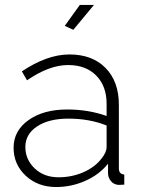

<svg xmlns="http://www.w3.org/2000/svg" viewBox="-20 -750 577 780"><path d="M277.8 -628.9 243.2 -645 304.2 -730H361.8ZM35.2 -149.9Q35.2 -218.8 95.7 -262Q156.2 -305.2 252.9 -305.2Q339.4 -305.2 413.1 -278.8V-328.1Q413.1 -400.4 370.8 -443.1Q328.6 -485.8 256.8 -485.8Q179.7 -485.8 89.8 -423.8L68.8 -460Q171.4 -528.8 262.2 -528.8Q355 -528.8 408.9 -473.9Q462.9 -418.9 462.9 -324.2V-65.9Q462.9 -42.5 484.9 -41V0Q462.9 1.5 460 1Q441.4 -1 430.7 -14.2Q419.9 -27.3 418.9 -43.9V-85Q383.3 -40.5 326.7 -15.4Q270 9.8 208 9.8Q133.8 9.8 84.5 -36.1Q35.2 -82 35.2 -149.9ZM393.1 -106.9Q413.1 -131.3 413.1 -153.8V-240.2Q343.3 -268.1 257.8 -268.1Q178.7 -268.1 130.9 -236.6Q83 -205.1 83 -152.8Q83 -102.1 120.8 -65.9Q158.7 -29.8 217.8 -29.8Q272.9 -29.8 320.3 -51Q367.7 -72.3 393.1 -106.9Z"/></svg>

Font: Rawline Light
Style: Regular
Weight: 300
Designer: Matt McInerney, Pablo Impallari, Rodrigo Fuenzalida
Foundry: Matt McInerney, Pablo Impallari, Rodrigo Fuenzalida
Version: Version 4.020;PS 004.020;hotconv 1.0.88;makeotf.lib2.5.64775